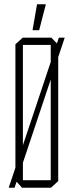

<svg xmlns="http://www.w3.org/2000/svg" viewBox="-20 -877 343 897"><path d="M21 0V-1L255 -701H282V-700L48 0ZM83 0 52 -34V-35H217V0ZM52 -35V-670L86 -701H87V-35ZM217 0V-667H252V-31L218 0ZM87 -667V-701H220L252 -668V-667ZM132 -736 153 -857H194V-856L163 -736Z"/></svg>

Font: Foldit ExtraLight
Style: Regular
Weight: 250
Version: Version 1.003